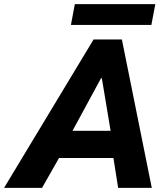

<svg xmlns="http://www.w3.org/2000/svg" viewBox="-69 -911 811 931"><path d="M384.8 -719.7H522L667 0H503.9L481 -145H217.3L134.8 0H-49.3ZM293.9 -891.1H684.1L665 -790H274.9ZM467.3 -276.9 424.8 -531.7H420.9L282.7 -276.9Z"/></svg>

Font: Reddit Sans Vanilla ExtraBold
Style: Italic
Weight: 800
Italic angle: -11.25°
Designer: Stephen Hutchings
Version: Version 1.013